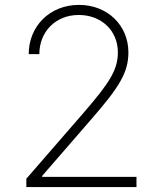

<svg xmlns="http://www.w3.org/2000/svg" viewBox="-20 -757 655 777"><path d="M86.6 0H532.3V-41.2H150.6V-45.1L348 -272.7C464.1 -405.5 499.6 -464.5 499.6 -545.1C499.6 -654.5 415.1 -737.2 299.7 -737.2C181.5 -737.2 96.2 -650.9 96.2 -538H139.2C139.2 -627.1 203.5 -696.4 298.7 -696.4C389.6 -696.4 457 -633.9 457 -545.1C457 -474.4 422.9 -421.9 322.1 -305L86.6 -33.7Z"/></svg>

Font: Karasuma Gothic
Style: Thin
Weight: 200
Designer: Rasmus Andersson / Ryoko Ishizuka
Foundry: rsms
Version: Version 1.00